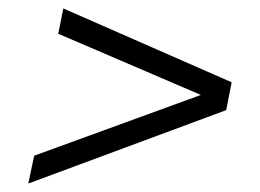

<svg xmlns="http://www.w3.org/2000/svg" viewBox="-20 -578 615 455"><path d="M47 -143 61 -209 456 -353 118 -498 130 -558 529 -383 516 -317Z"/></svg>

Font: Montserrat
Style: Italic
Weight: 400
Italic angle: -11.3°
Designer: Julieta Ulanovsky
Foundry: Julieta Ulanovsky
Version: Version 9.000; ttfautohint (v1.8.4.7-5d5b)